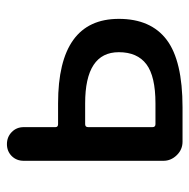

<svg xmlns="http://www.w3.org/2000/svg" viewBox="-16 -544 560 568"><g transform="rotate(-90 264.0 -260.0)"><path d="M171.9 -279.3V-88.9Q171.9 -80.1 180.7 -80.1H242.2Q322.3 -80.1 357.9 -106.9Q393.6 -133.8 393.6 -188.5Q393.6 -288.1 242.2 -288.1H180.7Q171.9 -288.1 171.9 -279.3ZM128.9 0Q105.5 0 88.9 -17.1Q72.3 -34.2 72.3 -56.6V-469.7Q72.3 -491.2 86.4 -505.4Q100.6 -519.5 121.6 -519.5Q142.6 -519.5 157.2 -505.4Q171.9 -491.2 171.9 -469.7V-376Q171.9 -368.2 180.7 -368.2H242.2Q492.2 -368.2 492.2 -188.5Q492.2 -93.8 430.2 -46.9Q368.2 0 230.5 0Z"/></g></svg>

Font: Rounded Mgen+ 2p medium
Style: Regular
Weight: 500
Designer: [Source Han Sans]
Ryoko NISHIZUKA  (kana & ideographs); Paul D. Hunt (Latin, Greek & Cyrillic); Wenlong ZHANG  (bopomofo
Version: Version 1.059.20150602